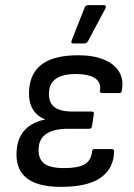

<svg xmlns="http://www.w3.org/2000/svg" viewBox="-20 -715 521 747"><path d="M217 12Q120 12 78 -27Q36 -66 46 -141Q50 -171 64 -193Q78 -215 101.5 -229.5Q125 -244 155 -250V-251Q119 -265 103.5 -298Q88 -331 95 -381Q104 -440 150.5 -470Q197 -500 285 -500Q343 -500 383.5 -483.5Q424 -467 443 -436.5Q462 -406 454 -363Q453 -353 445 -353H378Q367 -353 369 -363Q374 -395 349 -411Q324 -427 274 -427Q244 -427 221.5 -420Q199 -413 186 -398.5Q173 -384 171 -361Q167 -321 188.5 -301Q210 -281 263 -281H336Q347 -281 345 -271L338 -224Q336 -214 327 -214H243Q211 -214 186.5 -206.5Q162 -199 148 -184Q134 -169 131 -146Q126 -102 148.5 -81.5Q171 -61 230 -61Q283 -61 308.5 -75.5Q334 -90 338 -124Q339 -135 348 -135H414Q424 -135 424 -125Q422 -59 371.5 -23.5Q321 12 217 12ZM264 -546Q259 -546 258 -549.5Q257 -553 259 -558L309 -685Q311 -691 315 -693Q319 -695 325 -695H384Q390 -695 391.5 -691Q393 -687 390 -682L323 -556Q318 -546 307 -546Z"/></svg>

Font: Sofia Sans Hairline
Style: Italic
Weight: 1
Italic angle: -9°
Designer: Botio Nikoltchev, Ani Petrova
Foundry: lettersoup
Version: Version 4.102